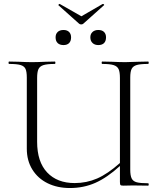

<svg xmlns="http://www.w3.org/2000/svg" viewBox="-20 -935 804 967"><path d="M726 0 649 -1 602 0Q590 0 587 -3Q584 -6 584 -19V-99Q519 -40 460 -14Q401 12 332 12Q269 12 220 -12Q171 -36 143 -81Q115 -126 115 -186V-544Q115 -574 108.5 -588Q102 -602 83.5 -607.5Q65 -613 26 -613Q23 -613 23 -619Q23 -625 26 -625L74 -624Q114 -622 140 -622Q168 -622 210 -624L256 -625Q259 -625 259 -619Q259 -613 256 -613Q217 -613 198.5 -607Q180 -601 173.5 -586.5Q167 -572 167 -542V-221Q167 -120 217.5 -66.5Q268 -13 356 -13Q416 -13 469 -36Q522 -59 584 -114V-542Q584 -572 577.5 -586.5Q571 -601 552.5 -607Q534 -613 495 -613Q492 -613 492 -619Q492 -625 495 -625L542 -624Q584 -622 611 -622Q636 -622 678 -624L726 -625Q729 -625 729 -619Q729 -613 726 -613Q687 -613 668.5 -607.5Q650 -602 643 -588Q636 -574 636 -544V-81Q636 -51 643 -36.5Q650 -22 668.5 -17Q687 -12 726 -12Q729 -12 729 -6Q729 0 726 0ZM275 -908Q274 -908 274 -908.5Q274 -909 274 -909Q274 -911 276.5 -913.5Q279 -916 281 -915L390 -853L497 -915H499Q502 -915 504 -912Q506 -909 503 -908L400 -816Q396 -812 389 -812Q382 -812 378 -816ZM260 -747Q260 -764 270.5 -774Q281 -784 300 -784Q318 -784 328 -774Q338 -764 338 -747Q338 -728 328 -718Q318 -708 300 -708Q281 -708 270.5 -718Q260 -728 260 -747ZM435 -747Q435 -764 446 -774Q457 -784 475 -784Q494 -784 504 -774Q514 -764 514 -747Q514 -728 504 -718Q494 -708 475 -708Q457 -708 446 -718.5Q435 -729 435 -747Z"/></svg>

Font: Cormorant Infant Light
Style: Regular
Weight: 300
Designer: Christian Thalmann (Catharsis Fonts)
Version: Version 3.000